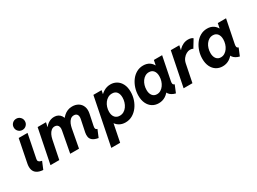

<svg xmlns="http://www.w3.org/2000/svg" viewBox="-47 -1552 3407 2548"><g transform="rotate(-30 1656.5 -278.0)"><path d="M187.8 7.8Q126.7 3 92.5 -20Q58.3 -43 47.8 -82.3Q37.3 -121.6 48.2 -175.3L117.4 -523.1H252.8L181 -163.2Q176.8 -141.8 185.6 -130.2Q194.4 -118.6 208.8 -113.3Q223.2 -108.1 235.1 -105.6ZM215.7 -590.1Q179.4 -590.1 154.8 -615Q130.1 -639.9 130.1 -675.8Q130.1 -711.7 154.8 -736.4Q179.5 -761.2 215.7 -761.2Q251.4 -761.2 276.3 -736.4Q301.2 -711.7 301.2 -675.8Q301.2 -639.9 276.3 -615Q251.4 -590.1 215.7 -590.1Z M1036 7.8Q977.6 -2.4 950 -25Q922.4 -47.6 916.9 -78.4Q911.3 -109.1 918.1 -143.6L956.1 -326.9Q960.8 -348.8 959.1 -365.8Q957.4 -382.9 950 -394.5Q942.7 -406.1 930.3 -412.1Q918 -418.2 901.2 -418.2Q869.1 -418.2 846.9 -397.9Q824.8 -377.7 811.8 -347Q798.8 -316.3 792.8 -284.9L739.7 0H604.8L665.4 -323.1Q671.5 -354.2 665.3 -375.4Q659.2 -396.6 644 -407.4Q628.8 -418.2 606.7 -418.2Q576.5 -418.2 553.8 -399.2Q531.2 -380.2 516.7 -349.4Q502.2 -318.7 494.9 -283.6L437.4 0H302.5L407.7 -523.1H535.9L521.5 -457.7H543.2L494.3 -407.9Q525.2 -471.9 568.4 -501.6Q611.7 -531.3 663.6 -531.3Q696.8 -531.3 722.4 -517.9Q747.9 -504.4 764.1 -480.4Q780.3 -456.4 785 -425.2L757.7 -450.1H800.7L768.1 -433.4Q786.1 -459.6 810.9 -482Q835.8 -504.3 867.6 -517.8Q899.5 -531.3 938.3 -531.3Q992.9 -531.3 1032.3 -506.7Q1071.7 -482.1 1088.6 -436.9Q1105.4 -391.7 1092.4 -330.3L1057.7 -164.7Q1051.5 -135.4 1057.6 -122.4Q1063.6 -109.3 1082.8 -104.8Z M1116 205.1 1262 -523.1H1387.5L1376.6 -469.6H1397.4L1360 -426.8L1301.5 -128.9L1325.5 -62.7H1305.3L1251.6 205.1ZM1451 7.8Q1395.7 7.8 1354.2 -17.9Q1312.6 -43.6 1289.6 -90.9Q1266.6 -138.1 1266.6 -203.1Q1266.6 -262.7 1285.8 -320.8Q1304.9 -378.9 1340 -426.5Q1375.1 -474 1422.5 -502.5Q1469.9 -530.9 1525.8 -530.9Q1576.3 -530.9 1618.4 -505.9Q1660.5 -481 1685.8 -432Q1711.2 -383 1711.2 -311Q1711.2 -251.2 1692.6 -194.4Q1674 -137.7 1639.4 -92Q1604.9 -46.4 1557.1 -19.3Q1509.4 7.8 1451 7.8ZM1428.6 -107.6Q1463.5 -107.6 1491.5 -124Q1519.5 -140.5 1539.2 -168.4Q1559 -196.3 1569.3 -230.6Q1579.7 -264.9 1579.7 -300.2Q1579.7 -353.8 1555.5 -384.7Q1531.2 -415.5 1483.7 -415.5Q1448.5 -415.5 1420.1 -399.2Q1391.8 -382.9 1371.5 -355.5Q1351.1 -328 1340.3 -293.8Q1329.4 -259.7 1329.4 -224.4Q1329.4 -169.8 1355.6 -138.7Q1381.7 -107.6 1428.6 -107.6Z M1961.1 7.8Q1905.7 7.8 1863.4 -19Q1821.1 -45.9 1797.3 -95.6Q1773.5 -145.3 1773.5 -213.2Q1773.5 -273.5 1791.7 -330.2Q1809.9 -387 1843.2 -432.4Q1876.5 -477.8 1923.2 -504.3Q1969.9 -530.9 2026.8 -530.9Q2083.1 -530.9 2122.9 -503.9Q2162.7 -476.8 2180.9 -430.4L2110.4 -448.9H2228.2L2165.1 -405.2L2188.8 -523.1H2315.3L2243.8 -168.1Q2238.6 -142.8 2242.4 -127.2Q2246.3 -111.6 2266.8 -104.8L2220.5 7.8Q2188.3 0.5 2162.9 -14.8Q2137.5 -30.1 2123.4 -51.2Q2109.2 -72.4 2111.5 -96.4L2175.4 -65.2H2053.5L2144.1 -106.2Q2110.8 -50.7 2064.5 -21.4Q2018.2 7.8 1961.1 7.8ZM1998.8 -107.9Q2030.7 -107.9 2057.4 -124.2Q2084.1 -140.5 2103.5 -168Q2123 -195.5 2133.6 -229.9Q2144.1 -264.4 2144.1 -300.7Q2144.1 -354.7 2118.9 -385.3Q2093.6 -415.8 2049.4 -415.8Q2017 -415.8 1990.4 -400Q1963.9 -384.2 1944.7 -357.3Q1925.5 -330.5 1915.3 -296.5Q1905.1 -262.4 1905.1 -225.8Q1905.1 -171.2 1930.3 -139.5Q1955.4 -107.9 1998.8 -107.9Z M2342.6 0 2448.2 -523.1H2578.5L2564.9 -457.8H2576.9L2546 -422.4Q2556.3 -448.5 2581.1 -473.5Q2605.8 -498.6 2640.7 -515Q2675.6 -531.3 2716.2 -531.3Q2743.9 -531.3 2762.8 -524.1Q2781.8 -516.9 2789.3 -508.7L2716.2 -388.8Q2709.7 -394.3 2696.7 -397.7Q2683.7 -401.2 2670.6 -401.2Q2643.5 -401.2 2614.7 -385.5Q2585.9 -369.9 2563.4 -340.9Q2540.9 -311.9 2532.6 -271.6L2477.9 0Z M2940.6 7.8Q2885.2 7.8 2842.9 -19Q2800.6 -45.9 2776.8 -95.6Q2753 -145.3 2753 -213.2Q2753 -273.5 2771.2 -330.2Q2789.4 -387 2822.7 -432.4Q2856 -477.8 2902.7 -504.3Q2949.4 -530.9 3006.3 -530.9Q3062.6 -530.9 3102.4 -503.9Q3142.2 -476.8 3160.4 -430.4L3089.9 -448.9H3207.7L3144.6 -405.2L3168.3 -523.1H3294.8L3223.3 -168.1Q3218.1 -142.8 3221.9 -127.2Q3225.8 -111.6 3246.3 -104.8L3200 7.8Q3167.8 0.5 3142.4 -14.8Q3117 -30.1 3102.9 -51.2Q3088.7 -72.4 3090.9 -96.4L3154.9 -65.2H3033L3123.6 -106.2Q3090.2 -50.7 3044 -21.4Q2997.7 7.8 2940.6 7.8ZM2978.3 -107.9Q3010.2 -107.9 3036.9 -124.2Q3063.6 -140.5 3083 -168Q3102.5 -195.5 3113 -229.9Q3123.6 -264.4 3123.6 -300.7Q3123.6 -354.7 3098.3 -385.3Q3073.1 -415.8 3028.9 -415.8Q2996.5 -415.8 2969.9 -400Q2943.4 -384.2 2924.2 -357.3Q2905 -330.5 2894.8 -296.5Q2884.6 -262.4 2884.6 -225.8Q2884.6 -171.2 2909.8 -139.5Q2934.9 -107.9 2978.3 -107.9Z"/></g></svg>

Font: Reddit Sans
Style: Italic
Weight: 400
Italic angle: -11.25°
Designer: Stephen Hutchings
Version: Version 1.013